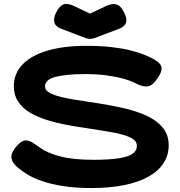

<svg xmlns="http://www.w3.org/2000/svg" viewBox="-20 -933 911 972"><path d="M442 19Q364 19 302 9.5Q240 0 193.5 -16Q147 -32 114.5 -52.5Q82 -73 61 -93Q43 -111 39 -128Q35 -145 43.5 -163Q52 -181 72 -201Q91 -221 108 -222Q125 -223 143 -212Q161 -201 183 -185Q220 -158 285.5 -141Q351 -124 453 -124Q531 -124 580 -131.5Q629 -139 651 -154.5Q673 -170 673 -195Q673 -216 653.5 -229Q634 -242 599.5 -251.5Q565 -261 520.5 -268Q476 -275 427 -283Q375 -290 321.5 -300Q268 -310 219.5 -325Q171 -340 132.5 -362.5Q94 -385 72 -418.5Q50 -452 50 -497Q50 -560 93.5 -606Q137 -652 219.5 -676.5Q302 -701 417 -701Q487 -701 541 -695Q595 -689 636.5 -679Q678 -669 709 -656.5Q740 -644 763 -631Q796 -611 798 -589.5Q800 -568 777 -536Q753 -500 729 -496Q705 -492 671 -509Q643 -524 605 -534.5Q567 -545 519 -551.5Q471 -558 411 -558Q359 -558 321 -554Q283 -550 258 -543Q233 -536 220.5 -524Q208 -512 208 -496Q208 -477 228 -465Q248 -453 282 -444Q316 -435 360 -428Q404 -421 453 -414Q519 -404 586 -390Q653 -376 709 -353Q765 -330 799.5 -292Q834 -254 834 -198Q834 -147 807.5 -106.5Q781 -66 730.5 -38Q680 -10 607 4.5Q534 19 442 19ZM436 -864 520 -904Q532 -909 547 -912Q562 -915 578.5 -906.5Q595 -898 609 -868Q625 -838 617.5 -817.5Q610 -797 582 -787L458 -740Q454 -740 448.5 -738Q443 -736 436 -736Q429 -736 423 -738Q417 -740 414 -740L291 -787Q263 -796 256 -817.5Q249 -839 263 -867Q278 -897 292.5 -906Q307 -915 320.5 -913Q334 -911 345 -907Z"/></svg>

Font: Fredoka Expanded SemiBold
Style: Regular
Weight: 600
Width: 7
Designer: Ben Nathan
Foundry: Milena B. Brandão, Ben Nathan
Version: Version 2.001